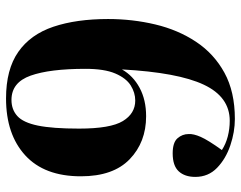

<svg xmlns="http://www.w3.org/2000/svg" viewBox="-101 -683 798 636"><g transform="rotate(90 298.0 -365.0)"><path d="M306 14Q210 14 152 -26.5Q94 -67 68.5 -143Q43 -219 43 -324Q43 -405 61 -480.5Q79 -556 118.5 -615.5Q158 -675 221 -709.5Q284 -744 374 -744Q417 -744 461.5 -729Q506 -714 536 -685Q566 -656 566 -613Q566 -578 547.5 -558Q529 -538 488 -538Q452 -538 438 -554Q424 -570 424 -591Q423 -607 433.5 -631Q444 -655 477 -701Q457 -714 432 -720.5Q407 -727 380 -727Q301 -727 260.5 -641Q220 -555 210 -370Q231 -407 271 -428.5Q311 -450 365 -450Q451 -450 507.5 -395.5Q564 -341 564 -234Q564 -113 494.5 -49.5Q425 14 306 14ZM311 -4Q343 -4 364.5 -23.5Q386 -43 396 -91.5Q406 -140 406 -228Q406 -332 381 -373Q356 -414 313 -414Q287 -414 263 -399Q239 -384 223.5 -348Q208 -312 208 -249Q208 -131 230.5 -67.5Q253 -4 311 -4Z"/></g></svg>

Font: Literata 72pt
Style: Bold
Weight: 700
Designer: Latin by Veronika Burian and Jose Scaglione. Greek by Irene Vlachou. Cyrillic by Vera Evstafieva.
Foundry: TypeTogether
Version: Version 3.002